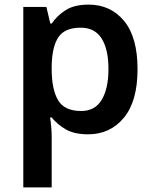

<svg xmlns="http://www.w3.org/2000/svg" viewBox="-20 -572 665 832"><path d="M364 -552Q459 -552 517.5 -481.5Q576 -411 576 -272Q576 -133 516.5 -61.5Q457 10 362 10Q301 10 264 -12Q227 -34 204 -63H197Q200 -45 202 -22Q204 1 204 20V240H81V-542H181L198 -470H204Q227 -504 264.5 -528Q302 -552 364 -552ZM330 -452Q261 -452 233.5 -411.5Q206 -371 204 -289V-272Q204 -185 231.5 -138Q259 -91 332 -91Q392 -91 421 -140Q450 -189 450 -273Q450 -358 420.5 -405Q391 -452 330 -452Z"/></svg>

Font: Noto Sans New Tai Lue Semibold
Style: Regular
Weight: 400
Designer: Monotype Design Team
Foundry: Monotype Imaging Inc.
Version: Version 2.004; ttfautohint (v1.8.4.7-5d5b)